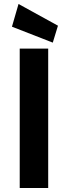

<svg xmlns="http://www.w3.org/2000/svg" viewBox="-20 -944 341 964"><path d="M271 -815 245 -730 40 -810 73 -924ZM79 -700H222V0H79Z"/></svg>

Font: LilGrotesk Bold
Style: Regular
Weight: 700
Designer: BSozoo
Foundry: BSozoo
Version: Version 1.001;PS 001.001;hotconv 1.0.70;makeotf.lib2.5.58329